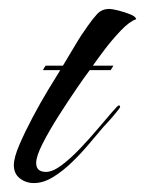

<svg xmlns="http://www.w3.org/2000/svg" viewBox="-20 -406 325 430"><path d="M56 4Q38 4 24.5 -6.5Q11 -17 11 -36Q11 -53 23.5 -82Q36 -111 53.5 -144Q71 -177 88 -205Q105 -233 115 -249H76L82 -259H121Q135 -282 148.5 -305Q162 -328 178 -350Q187 -363 197.5 -374.5Q208 -386 225 -386Q231 -386 245 -382.5Q259 -379 271.5 -374Q284 -369 285 -363Q270 -358 250.5 -337.5Q231 -317 214 -294.5Q197 -272 188 -259H234L228 -249H181Q171 -236 151.5 -207.5Q132 -179 111 -146Q90 -113 75.5 -84.5Q61 -56 61 -41Q61 -21 83 -21Q98 -21 118 -36Q138 -51 159 -73Q180 -95 199 -117.5Q218 -140 231 -155Q244 -170 246 -170Q249 -170 249 -166Q249 -165 240.5 -154.5Q232 -144 223 -134Q214 -124 211 -121Q198 -106 180.5 -85Q163 -64 142 -43.5Q121 -23 99 -9.5Q77 4 56 4Z"/></svg>

Font: Caramel
Style: Regular
Weight: 400
Designer: Robert E. Leuschke
Foundry: Robert E. Leuschke
Version: Version 1.010